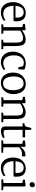

<svg xmlns="http://www.w3.org/2000/svg" viewBox="1792 -2610 828 4453"><g transform="rotate(90 2206.5 -383.0)"><path d="M268.5 11Q190.5 11 137 -25.5Q83.5 -62 56.2 -127Q29 -192 29 -277Q29 -341.5 48.2 -394.8Q67.5 -448 101.8 -486.2Q136 -524.5 182.2 -545.2Q228.5 -566 282 -566Q370.5 -566 420.5 -515.8Q470.5 -465.5 473.5 -369Q473.5 -340.5 472.5 -319.2Q471.5 -298 467.5 -282H114.5Q114.5 -232 125.8 -188.8Q137 -145.5 159.2 -113Q181.5 -80.5 215.2 -62.2Q249 -44 293 -44Q336 -44 379.8 -59.5Q423.5 -75 446.5 -95L462 -59.5Q443 -40 412.2 -24.2Q381.5 -8.5 344 1.2Q306.5 11 268.5 11ZM115.5 -327 385 -328Q386.5 -336 387 -349.2Q387.5 -362.5 387.5 -371.5Q387.5 -434.5 358.8 -475.8Q330 -517 264 -517Q233.5 -517 207.5 -506.2Q181.5 -495.5 162 -472.8Q142.5 -450 130.8 -414Q119 -378 115.5 -327Z M609.5 -49.5V-485.5L534 -503V-545.5L658.5 -562H663.5L681.5 -547V-503L680.5 -477Q702.5 -496 737 -516.2Q771.5 -536.5 811.5 -550Q851.5 -563.5 889 -563.5Q953.5 -563.5 987.8 -538.2Q1022 -513 1034.8 -461.5Q1047.5 -410 1047.5 -331.5V-48.5L1121 -41V0H900.5V-41L967.5 -48.5V-332Q967.5 -389 959.5 -427Q951.5 -465 927.8 -484Q904 -503 856 -503Q827 -503 796.8 -493.2Q766.5 -483.5 738.8 -468Q711 -452.5 690 -436V-49.5L761.5 -41V0H543.5V-41Z M1423.5 11Q1343.5 11 1289 -26Q1234.5 -63 1206.2 -126.5Q1178 -190 1177.5 -269Q1177 -328.5 1194.2 -381.8Q1211.5 -435 1246 -476.5Q1280.5 -518 1332.5 -542Q1384.5 -566 1453.5 -566Q1482.5 -566 1509.5 -560.8Q1536.5 -555.5 1558.2 -548.5Q1580 -541.5 1592.5 -536L1588.5 -394H1539.5L1519 -490Q1517.5 -498 1504.8 -504.8Q1492 -511.5 1473 -516Q1454 -520.5 1433 -520.5Q1382.5 -520.5 1344.5 -493.8Q1306.5 -467 1285 -417.2Q1263.5 -367.5 1263.5 -298.5Q1263 -234.5 1276.2 -186.8Q1289.5 -139 1313.8 -107.8Q1338 -76.5 1370.5 -60.8Q1403 -45 1441 -45Q1471.5 -45 1499.2 -52.2Q1527 -59.5 1549.8 -70Q1572.5 -80.5 1587 -91L1603 -59Q1584.5 -41 1555.5 -24.8Q1526.5 -8.5 1492 1.2Q1457.5 11 1423.5 11Z M1662.5 -278.5Q1662.5 -346.5 1684.2 -399.8Q1706 -453 1742.8 -490Q1779.5 -527 1824.8 -546.5Q1870 -566 1917.5 -566Q2006 -566 2059.8 -526Q2113.5 -486 2137.8 -420.2Q2162 -354.5 2162 -277Q2162 -209 2140.2 -155.5Q2118.5 -102 2082 -65Q2045.5 -28 2000 -8.5Q1954.5 11 1907 11Q1840.5 11 1793.8 -12Q1747 -35 1718.2 -75.2Q1689.5 -115.5 1676 -167.8Q1662.5 -220 1662.5 -278.5ZM1912 -39Q1962 -39 1997.8 -65Q2033.5 -91 2052.5 -142.8Q2071.5 -194.5 2071.5 -270.5Q2071.5 -319.5 2063 -363.8Q2054.5 -408 2035.8 -442.5Q2017 -477 1987 -496.5Q1957 -516 1913 -516Q1863 -516 1827 -490Q1791 -464 1772 -412.8Q1753 -361.5 1753 -284.5Q1753 -235 1761.8 -190.8Q1770.5 -146.5 1789.5 -112Q1808.5 -77.5 1838.8 -58.2Q1869 -39 1912 -39Z M2301.5 -49.5V-485.5L2226 -503V-545.5L2350.5 -562H2355.5L2373.5 -547V-503L2372.5 -477Q2394.5 -496 2429 -516.2Q2463.5 -536.5 2503.5 -550Q2543.5 -563.5 2581 -563.5Q2645.5 -563.5 2679.8 -538.2Q2714 -513 2726.8 -461.5Q2739.5 -410 2739.5 -331.5V-48.5L2813 -41V0H2592.5V-41L2659.5 -48.5V-332Q2659.5 -389 2651.5 -427Q2643.5 -465 2619.8 -484Q2596 -503 2548 -503Q2519 -503 2488.8 -493.2Q2458.5 -483.5 2430.8 -468Q2403 -452.5 2382 -436V-49.5L2453.5 -41V0H2235.5V-41Z M3016.5 10.5Q2968.5 10.5 2940.2 -12Q2912 -34.5 2912 -99.5V-493H2837V-531.5Q2845.5 -533.5 2857.2 -536.2Q2869 -539 2879.5 -541.8Q2890 -544.5 2894 -547Q2899.5 -550.5 2903.2 -554.5Q2907 -558.5 2910.2 -564.2Q2913.5 -570 2916.5 -578.5Q2921 -590.5 2927.2 -614.2Q2933.5 -638 2939.2 -660.8Q2945 -683.5 2947.5 -693.5H2991.5V-551H3164V-493H2991.5V-165Q2991.5 -112.5 2995.8 -88.5Q3000 -64.5 3013 -58Q3026 -51.5 3052 -51.5Q3081.5 -51.5 3116.5 -59.8Q3151.5 -68 3167.5 -76L3180.5 -39.5Q3166 -28.5 3139.5 -17Q3113 -5.5 3080.5 2.5Q3048 10.5 3016.5 10.5Z M3235.5 0V-40L3314 -47V-485.5L3238 -503V-545.5L3363 -562H3367L3385 -547V-529L3383 -440.5L3385 -441.5Q3389.5 -447.5 3403 -466Q3416.5 -484.5 3439.8 -505.8Q3463 -527 3496.2 -542.5Q3529.5 -558 3572.5 -558Q3586.5 -558 3594 -556.8Q3601.5 -555.5 3606.5 -554V-471.5Q3603.5 -474 3590.5 -477Q3577.5 -480 3558 -480Q3513 -480 3482.2 -468.2Q3451.5 -456.5 3430.8 -440.2Q3410 -424 3394.5 -411V-48L3522 -39V0Z M3872.5 11Q3794.5 11 3741 -25.5Q3687.5 -62 3660.2 -127Q3633 -192 3633 -277Q3633 -341.5 3652.2 -394.8Q3671.5 -448 3705.8 -486.2Q3740 -524.5 3786.2 -545.2Q3832.5 -566 3886 -566Q3974.5 -566 4024.5 -515.8Q4074.5 -465.5 4077.5 -369Q4077.5 -340.5 4076.5 -319.2Q4075.5 -298 4071.5 -282H3718.5Q3718.5 -232 3729.8 -188.8Q3741 -145.5 3763.2 -113Q3785.5 -80.5 3819.2 -62.2Q3853 -44 3897 -44Q3940 -44 3983.8 -59.5Q4027.5 -75 4050.5 -95L4066 -59.5Q4047 -40 4016.2 -24.2Q3985.5 -8.5 3948 1.2Q3910.5 11 3872.5 11ZM3719.5 -327 3989 -328Q3990.5 -336 3991 -349.2Q3991.5 -362.5 3991.5 -371.5Q3991.5 -434.5 3962.8 -475.8Q3934 -517 3868 -517Q3837.5 -517 3811.5 -506.2Q3785.5 -495.5 3766 -472.8Q3746.5 -450 3734.8 -414Q3723 -378 3719.5 -327Z M4138 0V-41L4224 -49.5V-485.5L4147 -503V-545.5L4281 -562H4284.5L4304 -546.5V-48.5L4388.5 -41V0ZM4258.5 -654.5Q4232 -654.5 4218 -670.5Q4204 -686.5 4204 -711.5Q4204 -736.5 4219.2 -756.8Q4234.5 -777 4265.5 -777H4266.5Q4293.5 -777 4307.5 -760.8Q4321.5 -744.5 4321.5 -719.5Q4321.5 -694.5 4306 -674.5Q4290.5 -654.5 4259.5 -654.5Z"/></g></svg>

Font: Merriweather 28pt Light
Style: Regular
Weight: 300
Version: Version 2.100